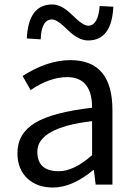

<svg xmlns="http://www.w3.org/2000/svg" viewBox="-20 -826 604 859"><path d="M103 -27Q58 -69 58 -141Q58 -229 138 -277Q217 -324 392 -344Q392 -481 280 -481Q203 -481 117 -423L81 -486Q192 -557 295 -557Q483 -557 483 -334V0H408L400 -65H397Q303 13 217 13Q147 13 103 -27ZM392 -132V-284Q147 -255 147 -147Q147 -60 243 -60Q311 -60 392 -132ZM283 -692Q236 -739 213 -739Q165 -739 162 -650L100 -654Q107 -806 214 -806Q256 -806 303 -759Q351 -711 374 -711Q419 -711 426 -799L487 -796Q480 -645 374 -645Q331 -645 283 -692Z"/></svg>

Font: KaiGen Gothic CN Regular
Style: Regular
Weight: 400
Designer: Ryoko NISHIZUKA  (kana & ideographs); Paul D. Hunt (Latin, Greek & Cyrillic); Wenlong ZHANG  (bopomofo); Sandoll Communi
Foundry: Adobe Systems Incorporated
Version: Version 1.002.20150501